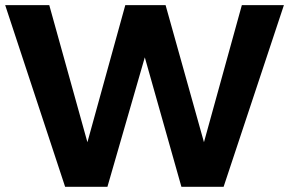

<svg xmlns="http://www.w3.org/2000/svg" viewBox="-20 -720 1114 740"><path d="M0 -700.2H169.9L316.9 -171.9L462.9 -700.2H618.2L766.1 -171.9L912.1 -700.2H1074.2L841.8 0H679.2L538.1 -499L394 0H231Z"/></svg>

Font: TruenoSBd
Style: Demi
Weight: 600
Designer: Julieta Ulanovsky
Foundry: Julieta Ulanovsky
Version: Version 3.001b